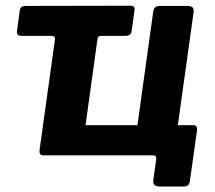

<svg xmlns="http://www.w3.org/2000/svg" viewBox="-20 -551 763 681"><path d="M547 110.6Q520.7 110.6 523.8 87.3L534.2 12.7Q535.7 0 522.5 0H133.4Q118 0 120.4 -19.3L174.6 -408.9Q177 -423.7 164.3 -423.7H56.6Q37.7 -423.7 40.2 -441.1L50.3 -514.7Q53 -530 70.1 -530L442.2 -530.7Q459.9 -530.7 457.1 -515.4L447 -441.1Q444.6 -423.7 425 -423.7H338.7Q326.7 -423.7 325.7 -412.5L283.4 -107H467.5L523.4 -509.3Q525.1 -520.3 530.3 -525.1Q535.5 -530 548.2 -530H642.9Q657.3 -530 662.9 -524.8Q668.4 -519.6 666.4 -505.9L610.8 -107H666Q681.1 -107 678.7 -87.7L653.6 89.9Q652.6 100.6 647.4 105.6Q642.2 110.6 629.3 110.6Z"/></svg>

Font: Libre Franklin Thin
Style: Italic
Weight: 100
Italic angle: -8°
Designer: Pablo Impallari, Rodrigo Fuenzalida, Nhung Nguyen
Foundry: Impallari Type
Version: Version 3.000